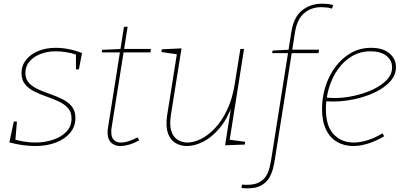

<svg xmlns="http://www.w3.org/2000/svg" viewBox="-20 -788 2200 1044"><path d="M171 6Q139 6 102.5 1Q66 -4 31 -14L55 -127H72L63 -19L58 -30Q85 -22 115 -17.5Q145 -13 172 -13Q223 -13 268 -28Q313 -43 341 -72Q369 -101 369 -143Q369 -179 349.5 -200.5Q330 -222 299 -236.5Q268 -251 233 -263Q198 -275 167 -290.5Q136 -306 116.5 -329.5Q97 -353 97 -391Q97 -432 122 -463Q147 -494 189 -511Q231 -528 283 -528Q317 -528 353 -521Q389 -514 426 -500L409 -411H393V-500L400 -489Q369 -500 338.5 -504.5Q308 -509 283 -509Q238 -509 200.5 -494.5Q163 -480 140.5 -454Q118 -428 118 -392Q118 -358 137.5 -337Q157 -316 188 -302Q219 -288 254 -276Q289 -264 320 -248.5Q351 -233 370.5 -209Q390 -185 390 -146Q390 -101 362.5 -67Q335 -33 285.5 -13.5Q236 6 171 6Z M737 -25Q708 -9 682 -1.5Q656 6 635 6Q603 6 584 -12.5Q565 -31 565 -68Q565 -76 565.5 -81.5Q566 -87 567 -92L633 -510L638 -503H533L535 -517L642 -522L634 -515L654 -642L674 -643L654 -515L648 -522H801L798 -503H644L653 -510L587 -95Q586 -91 585.5 -84.5Q585 -78 585 -71Q585 -40 599.5 -26.5Q614 -13 637 -13Q657 -13 680 -20.5Q703 -28 728 -41Z M1000 6Q963 7 934 -10.5Q905 -28 892.5 -65.5Q880 -103 889 -162L943 -502L948 -492L858 -505L860 -520L967 -525L909 -161Q901 -108 911.5 -75.5Q922 -43 945.5 -28Q969 -13 999 -13Q1033 -13 1072 -32Q1111 -51 1148.5 -90.5Q1186 -130 1215 -190.5Q1244 -251 1257 -335L1287 -522H1307L1228 -22L1223 -29L1313 -17L1311 -2L1204 2L1239 -220L1245 -221Q1215 -139 1172.5 -89.5Q1130 -40 1085 -17.5Q1040 5 1000 6Z M1328 236Q1319 236 1310.5 235.5Q1302 235 1293 234L1296 216Q1298 216 1305 216.5Q1312 217 1322 217Q1363 217 1388 204Q1413 191 1426 170.5Q1439 150 1445 125.5Q1451 101 1455 77L1547 -505L1553 -499H1460L1462 -513L1556 -518L1548 -511L1564 -613Q1577 -696 1623 -732Q1669 -768 1730 -768Q1744 -768 1760.5 -766.5Q1777 -765 1792 -760L1785 -741Q1770 -746 1755 -747.5Q1740 -749 1726 -749Q1672 -749 1633.5 -716Q1595 -683 1584 -612L1568 -510L1562 -518H1715L1712 -499H1559L1567 -504L1475 76Q1472 97 1465.5 124.5Q1459 152 1444.5 177.5Q1430 203 1402 219.5Q1374 236 1328 236Z M1901 6Q1852 6 1813.5 -16Q1775 -38 1753 -83Q1731 -128 1731 -196Q1731 -258 1749.5 -317Q1768 -376 1803 -423.5Q1838 -471 1887.5 -499.5Q1937 -528 1998 -528Q2062 -528 2097.5 -498Q2133 -468 2133 -423Q2133 -380 2102 -345.5Q2071 -311 2020 -286.5Q1969 -262 1909 -249Q1849 -236 1791 -236Q1778 -236 1767.5 -236.5Q1757 -237 1746 -238L1750 -258Q1761 -257 1773.5 -256Q1786 -255 1799 -255Q1850 -255 1905 -267Q1960 -279 2007 -301Q2054 -323 2083 -353.5Q2112 -384 2112 -422Q2112 -460 2081 -484.5Q2050 -509 1995 -509Q1938 -509 1893 -482Q1848 -455 1816.5 -410Q1785 -365 1768.5 -309Q1752 -253 1752 -195Q1752 -102 1794.5 -57.5Q1837 -13 1903 -13Q1938 -13 1978.5 -25.5Q2019 -38 2060 -63L2069 -47Q2025 -21 1982 -7.5Q1939 6 1901 6Z"/></svg>

Font: Bitter Thin Thin
Style: Italic
Weight: 250
Italic angle: -9°
Version: Version 2.002